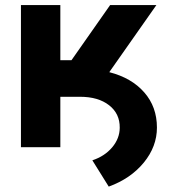

<svg xmlns="http://www.w3.org/2000/svg" viewBox="-20 -565 665 737"><path d="M60.4 0V-545.5H211.6V-333.8H254.3L402.7 -545.5H580.3L399.5 -288Q485.1 -266 533.7 -210.4Q582.4 -154.8 582.4 -75.3Q582.4 -2.5 532 59.1Q481.5 120.7 397.4 151.3L334.5 50.4Q381.7 34.8 410.5 0.7Q439.3 -33.4 439.6 -74.6Q440.3 -128.6 398.8 -161Q357.2 -193.5 287.3 -193.5H211.6V0Z"/></svg>

Font: Inter Zeller
Style: Bold
Weight: 700
Designer: Rasmus Andersson; Joe Bland
Foundry: zeller
Version: Version 3.015;git-dec3a8cb1